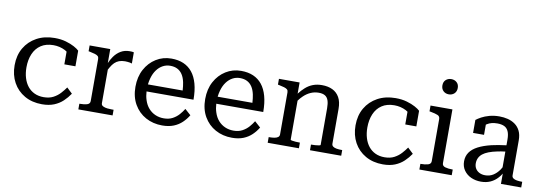

<svg xmlns="http://www.w3.org/2000/svg" viewBox="-57 -1116 4242 1502"><g transform="rotate(10 2064.0 -365.0)"><path d="M312 -47Q357 -47 389 -64Q421 -81 443.5 -106Q466 -131 482 -154L526 -112Q504 -79 474.5 -51Q445 -23 404.5 -6.5Q364 10 309 10Q230 10 170.5 -24Q111 -58 78.5 -117.5Q46 -177 46 -254Q46 -333 80.5 -392Q115 -451 176.5 -484.5Q238 -518 319 -518Q369 -518 408.5 -506.5Q448 -495 475.5 -480Q503 -465 516 -452V-328H428V-429Q420 -434 412 -439Q369 -461 319 -461Q260 -461 220 -434.5Q180 -408 160 -361Q140 -314 140 -254Q140 -208 151.5 -170Q163 -132 185 -104.5Q207 -77 239 -62Q271 -47 312 -47Z M947 -515V-426Q940 -429 930.5 -430.5Q921 -432 911 -433Q901 -434 892 -434Q865 -434 845 -426.5Q825 -419 809.5 -404Q794 -389 781 -366Q776 -357 770 -346V-80Q770 -64 784.5 -56.5Q799 -49 818.5 -47Q838 -45 852 -45H869V0H597V-45H599Q635 -45 658 -52Q681 -59 681 -81V-415Q681 -430 673 -437.5Q665 -445 648.5 -450Q632 -455 607 -460L597 -462V-508H761V-397Q774 -427 791 -451Q813 -482 843.5 -500Q874 -518 913 -518Q923 -518 932.5 -517.5Q942 -517 947 -515Z M1098 -231Q1100 -194 1110 -164Q1122 -126 1145 -100Q1168 -74 1199 -60.5Q1230 -47 1266 -47Q1307 -47 1336.5 -63Q1366 -79 1386.5 -102.5Q1407 -126 1421 -149L1468 -107Q1449 -75 1421 -48Q1393 -21 1354.5 -5.5Q1316 10 1264 10Q1191 10 1132.5 -22Q1074 -54 1040 -113Q1006 -172 1006 -252Q1006 -331 1038 -390.5Q1070 -450 1124.5 -484Q1179 -518 1246 -518Q1301 -518 1342.5 -500Q1384 -482 1412.5 -446.5Q1441 -411 1456 -357Q1471 -303 1471 -231ZM1099 -287H1375Q1373 -323 1367 -352Q1359 -389 1343 -413Q1327 -437 1303 -449Q1279 -461 1246 -461Q1215 -461 1188 -446.5Q1161 -432 1140.5 -404.5Q1120 -377 1109 -338Q1102 -314 1099 -287Z M1652 -231Q1654 -194 1664 -164Q1676 -126 1699 -100Q1722 -74 1753 -60.5Q1784 -47 1820 -47Q1861 -47 1890.5 -63Q1920 -79 1940.5 -102.5Q1961 -126 1975 -149L2022 -107Q2003 -75 1975 -48Q1947 -21 1908.5 -5.5Q1870 10 1818 10Q1745 10 1686.5 -22Q1628 -54 1594 -113Q1560 -172 1560 -252Q1560 -331 1592 -390.5Q1624 -450 1678.5 -484Q1733 -518 1800 -518Q1855 -518 1896.5 -500Q1938 -482 1966.5 -446.5Q1995 -411 2010 -357Q2025 -303 2025 -231ZM1653 -287H1929Q1927 -323 1921 -352Q1913 -389 1897 -413Q1881 -437 1857 -449Q1833 -461 1800 -461Q1769 -461 1742 -446.5Q1715 -432 1694.5 -404.5Q1674 -377 1663 -338Q1656 -314 1653 -287Z M2101 0V-45H2103Q2127 -45 2145.5 -48Q2164 -51 2174.5 -59Q2185 -67 2185 -81V-415Q2185 -430 2177 -437.5Q2169 -445 2152.5 -450Q2136 -455 2111 -460L2101 -462V-508H2265V-419Q2288 -449 2312 -470Q2339 -494 2371 -506Q2403 -518 2442 -518Q2490 -518 2525.5 -501Q2561 -484 2581 -448.5Q2601 -413 2601 -357V-81Q2601 -67 2611.5 -59Q2622 -51 2640.5 -48Q2659 -45 2683 -45H2685V0H2437V-45H2439Q2453 -45 2470 -46Q2487 -47 2499.5 -49.5Q2512 -52 2512 -55V-346Q2512 -384 2504 -408Q2496 -432 2477.5 -443.5Q2459 -455 2427 -455Q2394 -455 2364 -442Q2334 -429 2308 -404Q2290 -387 2274 -365V-55Q2274 -52 2286 -49.5Q2298 -47 2315 -46Q2332 -45 2346 -45H2349V0Z M3020 -47Q3065 -47 3097 -64Q3129 -81 3151.5 -106Q3174 -131 3190 -154L3234 -112Q3212 -79 3182.5 -51Q3153 -23 3112.5 -6.5Q3072 10 3017 10Q2938 10 2878.5 -24Q2819 -58 2786.5 -117.5Q2754 -177 2754 -254Q2754 -333 2788.5 -392Q2823 -451 2884.5 -484.5Q2946 -518 3027 -518Q3077 -518 3116.5 -506.5Q3156 -495 3183.5 -480Q3211 -465 3224 -452V-328H3136V-429Q3128 -434 3120 -439Q3077 -461 3027 -461Q2968 -461 2928 -434.5Q2888 -408 2868 -361Q2848 -314 2848 -254Q2848 -208 2859.5 -170Q2871 -132 2893 -104.5Q2915 -77 2947 -62Q2979 -47 3020 -47Z M3430 -619Q3404 -619 3386.5 -635.5Q3369 -652 3369 -680Q3369 -708 3386.5 -724Q3404 -740 3430 -740Q3456 -740 3473.5 -724Q3491 -708 3491 -680Q3491 -652 3473.5 -635.5Q3456 -619 3430 -619ZM3479 -508V-81Q3479 -59 3502.5 -52Q3526 -45 3562 -45H3563V0H3306V-45H3307Q3343 -45 3366.5 -52Q3390 -59 3390 -81V-415Q3390 -437 3372 -445Q3354 -453 3316 -460L3305 -462V-508Z M3954 0V-82Q3943 -63 3929 -48Q3904 -20 3871 -5Q3838 10 3796 10Q3753 10 3717.5 -6Q3682 -22 3660.5 -52.5Q3639 -83 3639 -124Q3639 -165 3660 -195.5Q3681 -226 3723 -248Q3765 -270 3827 -285Q3879 -297 3944 -305V-350Q3944 -392 3932.5 -416.5Q3921 -441 3899 -451Q3877 -461 3845 -461Q3796 -461 3765 -441Q3761 -439 3757 -436V-355H3670V-458Q3685 -470 3710.5 -484Q3736 -498 3772 -508Q3808 -518 3851 -518Q3886 -518 3918 -510Q3950 -502 3976 -483.5Q4002 -465 4017 -434.5Q4032 -404 4032 -359V-81Q4032 -67 4043 -59Q4054 -51 4072.5 -48Q4091 -45 4115 -45V0ZM3944 -255Q3910 -251 3882 -245Q3843 -237 3814.5 -226Q3786 -215 3768 -200.5Q3750 -186 3741 -167Q3732 -148 3732 -125Q3732 -101 3743 -83Q3754 -65 3774 -55Q3794 -45 3820 -45Q3855 -45 3882.5 -62Q3910 -79 3932 -110Q3938 -119 3944 -130Z"/></g></svg>

Font: Roboto Serif 20pt
Style: Regular
Weight: 400
Designer: Greg Gazdowicz
Foundry: Commercial Type
Version: Version 1.008